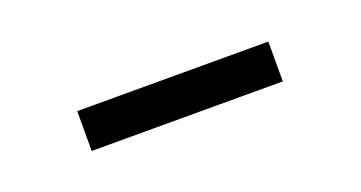

<svg xmlns="http://www.w3.org/2000/svg" viewBox="-22 -790 453 241"><g transform="rotate(-20 204.0 -669.5)"><path d="M331.5 -695.8V-642.6H76.2V-695.8Z"/></g></svg>

Font: Inter 28pt Light
Style: Regular
Weight: 300
Designer: Rasmus Andersson
Foundry: rsms
Version: Version 4.001;git-66647c0bb